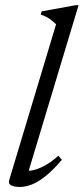

<svg xmlns="http://www.w3.org/2000/svg" viewBox="-20 -730 331 760"><path d="M202 -634Q193 -642.5 184.5 -649.2Q176 -656 165.8 -661.8Q155.5 -667.5 141 -672.5L145 -685L279.5 -709.5H291L89.5 -40.5L83.5 -54.5Q100 -52.5 121.2 -59Q142.5 -65.5 165.8 -79.5Q189 -93.5 211 -113.5L225 -97.5Q190 -56.5 160.5 -33Q131 -9.5 106.2 0.2Q81.5 10 59 10Q35.5 10 23.8 3.5Q12 -3 16.5 -17.5Z"/></svg>

Font: Newsreader Text
Style: Italic
Weight: 400
Italic angle: -17°
Designer: Hugues Gentile
Foundry: Production Type
Version: Version 1.001